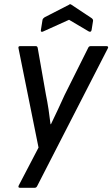

<svg xmlns="http://www.w3.org/2000/svg" viewBox="-20 -707 534 912"><path d="M75 185Q64 185 69 174L163 -6L68 -477Q65 -488 76 -488H150Q157 -488 159 -480L198 -258Q205 -224 210.5 -188Q216 -152 220 -117H222Q239 -152 255.5 -187.5Q272 -223 287 -256L399 -480Q402 -488 412 -488H485Q491 -488 493 -485Q495 -482 492 -477L157 176Q153 185 145 185ZM184 -557Q180 -555 176.5 -556.5Q173 -558 174 -563L182 -613Q184 -620 192 -625L307 -684Q313 -690 320 -684L415 -621Q423 -615 422 -608L415 -564Q412 -552 401 -558L308 -613Z"/></svg>

Font: Sofia Sans Semi Condensed Medium
Style: Italic
Weight: 500
Italic angle: -9°
Version: Version 4.100